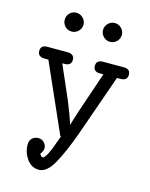

<svg xmlns="http://www.w3.org/2000/svg" viewBox="-123 -897 771 987"><g transform="rotate(15 262.5 -404.0)"><path d="M60 -611H167Q204 -611 204 -580Q204 -549 168 -549H156L233 -372L258 -308L273 -266L277 -253Q284 -286 375 -549H356Q321 -549 321 -580Q321 -611 357 -611H467Q502 -611 502 -580Q502 -549 466 -549H447L334 -227Q293 -113 257.5 -51Q222 11 181 11Q141 11 116.5 -23.5Q92 -58 92 -99Q92 -124 106.5 -135Q121 -146 137 -146Q156 -146 168.5 -133Q181 -120 181 -102Q181 -89 167 -70Q168 -69 169.5 -67Q171 -65 172 -63.5Q173 -62 174.5 -60Q176 -58 178 -57Q180 -56 183 -56L187 -57L191 -60L195 -64L206 -81L220 -111L248 -187L244 -183L82 -549H62Q25 -549 25 -580Q25 -611 60 -611ZM110 -769Q110 -790 124.5 -804.5Q139 -819 159 -819Q179 -819 194.5 -804.5Q210 -790 210 -769Q210 -748 195 -733.5Q180 -719 160 -719Q138 -719 124 -734Q110 -749 110 -769ZM329 -733.5Q314 -748 314 -769Q314 -790 329 -804.5Q344 -819 364 -819Q384 -819 399 -804.5Q414 -790 414 -769Q414 -748 399 -733.5Q384 -719 364 -719Q344 -719 329 -733.5Z"/></g></svg>

Font: CMU Typewriter Text
Style: Regular
Weight: 500
Monospace: yes
Version: Version 0.7.0